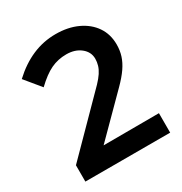

<svg xmlns="http://www.w3.org/2000/svg" viewBox="-167 -834 906 957"><g transform="rotate(-30 286.5 -355.5)"><path d="M49 0V-94L341 -390Q362 -412 374.5 -431Q387 -450 392.5 -468.5Q398 -487 398 -506Q398 -545 365.5 -571Q333 -597 283 -597Q235 -597 194 -577.5Q153 -558 104 -511L30 -601Q89 -656 153 -683.5Q217 -711 287 -711Q358 -711 412 -686Q466 -661 496 -617Q526 -573 526 -514Q526 -480 516.5 -450Q507 -420 486 -389.5Q465 -359 430 -324L218 -111L537 -112V0Z"/></g></svg>

Font: Red Hat Display ExtraBold
Style: Regular
Weight: 800
Designer: Pentagram, MCKL
Foundry: Pentagram, MCKL
Version: Version 1.023